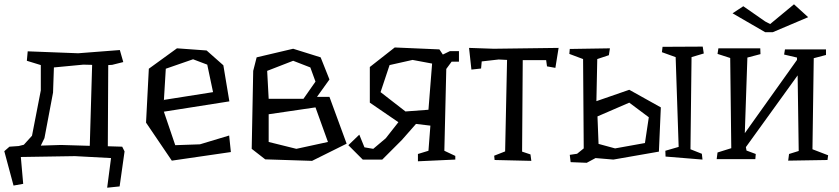

<svg xmlns="http://www.w3.org/2000/svg" viewBox="-20 -739 3906 894"><path d="M264 -64 398 -60 409 -437 368 -438 231 -425 227 -308 187 -96 170 -61ZM560 -34 537 129 479 135 497 -3 329 -12 77 -8 88 117 43 125 0 -35 24 -56 67 -59 91 -65 129 -107 170 -318V-436L105 -456L109 -500L344 -491L538 -506L554 -450L502 -437L484 -436L482 -58L549 -56Z M744 -274 972 -310 945 -438 879 -463 752 -419 743 -270ZM942 -504 1020 -435 1048 -267 743 -219 796 -63 911 -67 1047 -108 1055 -31 780 9 660 -168 673 -419 804 -514Z M1594 -70 1433 10 1215 3 1152 -46 1159 -409 1175 -472 1345 -512 1473 -472 1514 -369 1456 -288H1514ZM1345 -456 1224 -409 1231 -279H1289H1393L1449 -359L1425 -425ZM1507 -78 1449 -239 1231 -207V-78L1360 -46Z M1653 -112 1677 -53 1718 -46 1776 -95 1835 -170 1702 -261V-427L1818 -518L2026 -509L2042 -485L2075 -501H2117V-452H2083L2058 -418L2049 -37L2100 -13V4L1926 12V-22L1975 -37L1984 -154L1917 -162L1851 -87L1760 4H1669L1602 -63ZM1868 -220 1975 -228 1992 -443 1901 -460 1794 -436 1752 -310Z M2581 -516 2566 -423 2527 -430 2523 -459H2414L2411 -33L2450 -20L2454 10L2283 6L2281 -14L2332 -34L2341 -460L2302 -462L2223 -453L2220 -420L2175 -415L2164 -516L2279 -512Z M3248 -23 3251 4 3079 -10 3078 -37 3140 -55 3126 -473 3062 -496 3065 -521 3252 -522 3257 -490 3200 -473 3195 -44ZM2844 -48 2983 -73 3001 -193 2910 -261 2762 -197 2767 -69ZM2910 -321 3057 -239 3048 -33 2836 4 2753 -3 2712 19 2637 16 2633 -18 2667 -23 2698 -48 2695 -464 2631 -488 2633 -511 2820 -514 2815 -482 2761 -464 2757 -268Z M3543 -639 3566 -627 3677 -719 3743 -659 3578 -589H3543L3391 -677L3441 -710ZM3385 -49 3380 -469 3321 -488 3325 -514H3520L3521 -487L3460 -471L3448 -119L3691 -460V-471L3631 -485L3635 -509H3826V-483L3769 -468L3763 -44L3836 -16L3833 6L3650 9L3654 -22L3699 -36L3694 -388L3453 -54L3456 -38L3499 -22L3497 2H3317L3321 -29Z"/></svg>

Font: Underdog
Style: Regular
Weight: 400
Designer: Sergey Steblina
Foundry: Sergey Steblina, Jovanny Lemonad
Version: Version 1.001; ttfautohint (v0.9)